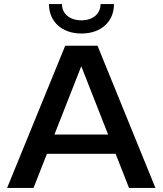

<svg xmlns="http://www.w3.org/2000/svg" viewBox="-20 -925 800 945"><path d="M460 -700H301L15 0H145L211 -168H549L615 0H745ZM541 -905H475C475 -857 437 -825 381 -825C323 -825 285 -857 285 -905H221C221 -818 285 -760 381 -760C477 -760 541 -818 541 -905ZM248 -263 380 -599 512 -263Z"/></svg>

Font: Goli Medium
Style: Regular
Weight: 500
Designer: jaikishan Patel
Foundry: MagicType
Version: Version 1.000;Glyphs 3.2 (3242)